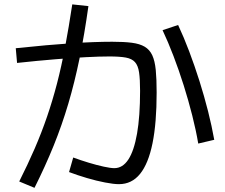

<svg xmlns="http://www.w3.org/2000/svg" viewBox="-20 -836 1040 889"><path d="M530.7 16.7Q506.3 16.7 466.5 9Q426.7 1.4 382.7 -11.6Q338.7 -24.6 299.7 -39.3L319 -106.7Q353.3 -94 390.7 -82.7Q428 -71.4 460.2 -64.4Q492.3 -57.4 509.3 -57.4Q548 -57.4 574.3 -97.5Q600.6 -137.7 614.6 -217.5Q628.6 -297.3 628.6 -415.6Q628.6 -469 623.9 -500.8Q619.3 -532.6 604.9 -548.5Q590.6 -564.3 562.5 -569.5Q534.3 -574.6 486.3 -574.6Q440.7 -574.6 377.7 -571.3Q314.7 -568 235.2 -561.5Q155.7 -555 59 -544.6L53 -612.7Q205.3 -628.7 311.5 -635.7Q417.7 -642.7 499.7 -642.7Q554 -642.7 590.5 -638Q627 -633.3 650 -619.7Q673 -606 685 -580.2Q697 -554.3 701.2 -512.1Q705.3 -470 705.3 -407.6Q705.3 -267.3 686.2 -172.8Q667 -78.3 628.5 -30.8Q590 16.7 530.7 16.7ZM69 4.3Q108.6 -74.3 140.5 -147.8Q172.3 -221.3 197.8 -295.7Q223.3 -370 244 -449.5Q264.6 -529 281.6 -619.5Q298.6 -710 314.6 -815.7L389.4 -807.7Q371 -676.7 348.4 -566Q325.7 -455.3 296.4 -356.2Q267 -257 228.4 -161.5Q189.7 -66 139.7 33.7ZM897.9 -171.3Q887.6 -232.3 870.1 -301.5Q852.6 -370.7 830.5 -441Q808.3 -511.3 783.3 -576.6Q758.3 -642 732.7 -696.3L804.7 -720.3Q831 -664.3 856 -598.2Q881 -532 903.4 -461.3Q925.7 -390.7 943.4 -320.8Q961 -251 972 -188.7Z"/></svg>

Font: M PLUS 2 Thin
Style: Regular
Weight: 100
Designer: Coji Morishita
Foundry: UNDERFOREST DESIGN
Version: Version 1.001